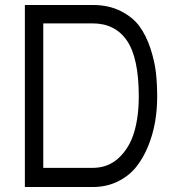

<svg xmlns="http://www.w3.org/2000/svg" viewBox="-20 -752 697 772"><path d="M80 0V-732H352Q417 -732 465.5 -707.5Q514 -683 541 -646Q568 -609 585 -557Q602 -505 607 -459.5Q612 -414 612 -363Q612 -311 603.5 -261.5Q595 -212 575.5 -164Q556 -116 527 -80Q498 -44 453 -22Q408 0 352 0ZM154 -77H352Q415 -77 458 -117.5Q501 -158 519.5 -220.5Q538 -283 538 -364Q538 -519 490.5 -588.5Q443 -658 352 -658H154Z"/></svg>

Font: Mina
Style: Regular
Weight: 400
Version: Version 1.000